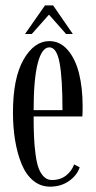

<svg xmlns="http://www.w3.org/2000/svg" viewBox="-20 -678 353 708"><path d="M72.3 -552.7 146 -658.2H175.8L248.5 -552.7H223.6L160.6 -624L97.2 -552.7ZM164.6 10.3Q129.4 10.3 102.5 -12Q75.7 -34.2 59.8 -72.8Q43.9 -111.3 35.9 -159.4Q27.8 -207.5 27.8 -263.2Q27.8 -390.1 66.9 -458.3Q106 -526.4 162.1 -526.4Q201.7 -526.4 230 -493.4Q258.3 -460.4 271.5 -407Q284.7 -353.5 284.7 -286.1Q284.7 -260.7 283.7 -248.5H104Q104 -204.6 105.5 -172.6Q106.9 -140.6 111.1 -108.9Q115.2 -77.1 122.6 -57.6Q129.9 -38.1 142.1 -26.1Q154.3 -14.2 171.4 -14.2Q203.1 -14.2 224.1 -31.2Q245.1 -48.3 253.4 -71.8L273.9 -61Q263.7 -30.8 234.1 -10.3Q204.6 10.3 164.6 10.3ZM162.1 -503.4Q134.3 -503.4 119.1 -444.6Q104 -385.7 104 -272H210.4Q210.4 -389.2 199.7 -446.3Q189 -503.4 162.1 -503.4Z"/></svg>

Font: Imbue
Style: Regular
Weight: 400
Designer: Tyler Finck
Foundry: Etcetera Type Company
Version: Version 0.910